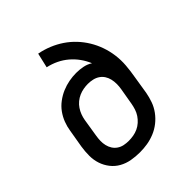

<svg xmlns="http://www.w3.org/2000/svg" viewBox="-203 -867 1006 1006"><g transform="rotate(-45 300.0 -363.5)"><path d="M255 8Q223 8 192.5 2.5Q162 -3 136 -17.5Q110 -32 91.5 -55.5Q73 -79 63.5 -107.5Q54 -136 54 -167.5Q54 -199 59 -231L76 -331Q80 -358 90 -384Q100 -410 116.5 -433Q133 -456 156.5 -473.5Q180 -491 206 -502Q232 -513 259 -518Q286 -523 312 -523Q338 -523 362.5 -518Q387 -513 407 -500Q395 -529 377 -554Q359 -579 335.5 -599Q312 -619 284 -632.5Q256 -646 224 -653L243 -735Q280 -728 314 -714Q348 -700 377.5 -680Q407 -660 431.5 -634Q456 -608 474.5 -577.5Q493 -547 505 -513Q517 -479 522 -442Q527 -405 524 -366.5Q521 -328 514 -289L498 -189Q493 -162 483.5 -135Q474 -108 456.5 -84Q439 -60 415.5 -41.5Q392 -23 365 -12Q338 -1 310.5 3.5Q283 8 255 8ZM256 -76Q273 -76 290.5 -79Q308 -82 324.5 -89.5Q341 -97 355 -109.5Q369 -122 379 -137Q389 -152 394.5 -169Q400 -186 403 -203L419 -296Q422 -314 422 -332Q422 -350 418 -367Q414 -384 405 -398Q396 -412 382 -421.5Q368 -431 350.5 -435Q333 -439 315 -439Q299 -439 282 -436Q265 -433 249 -426Q233 -419 219 -407.5Q205 -396 195 -381Q185 -366 179 -350Q173 -334 170 -317L154 -217Q151 -199 150.5 -181.5Q150 -164 154 -147Q158 -130 167 -116Q176 -102 190 -92.5Q204 -83 221 -79.5Q238 -76 256 -76Z"/></g></svg>

Font: Iosevka SS04 Medium Extended
Style: Italic
Weight: 500
Width: 7
Italic angle: -9°
Monospace: yes
Designer: Belleve Invis
Foundry: Belleve Invis
Version: Version 19.0.0; ttfautohint (v1.8.4)